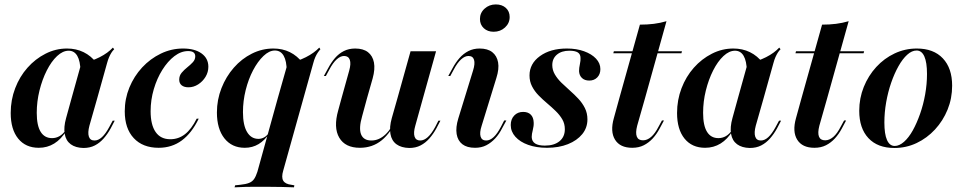

<svg xmlns="http://www.w3.org/2000/svg" viewBox="-20 -643 4263 850"><path d="M151.6 11.3Q93.5 11.3 60.5 -29.4Q27.4 -70.2 27.4 -142.7Q27.4 -200.8 47.2 -252.4Q66.9 -304 101.6 -343.1Q136.3 -382.3 181.5 -405.2Q226.6 -428.2 276.6 -428.2Q316.9 -428.2 350 -412.1Q383.1 -396 408.1 -363.7L336.3 -328.2Q335.5 -372.6 322.2 -395.6Q308.9 -418.5 283.9 -418.5Q258.1 -418.5 232.7 -394.8Q207.3 -371 187.1 -331Q166.9 -291.1 154.8 -242.3Q142.7 -193.5 142.7 -143.5Q142.7 -87.1 160.1 -59.3Q177.4 -31.5 210.5 -31.5Q228.2 -31.5 243.5 -40.3Q258.9 -49.2 271 -66.9L273.4 -63.7Q250.8 -26.6 220.2 -7.7Q189.5 11.3 151.6 11.3ZM296.8 -208.1 339.5 -361.3Q385.5 -371.8 421.4 -389.9Q457.3 -408.1 479.8 -432.3L485.5 -425Q478.2 -417.7 473 -409.3Q467.7 -400.8 462.9 -389.9Q458.1 -379 454 -363.7L410.5 -208.1ZM375.8 -86.3Q367.7 -55.6 373.4 -38.3Q379 -21 398.4 -21Q415.3 -21 431.5 -35.9Q447.6 -50.8 463.7 -80.6L479 -108.9H487.9L470.2 -75Q456.5 -50 439.1 -30.2Q421.8 -10.5 400 0.8Q378.2 12.1 349.2 12.1Q314.5 11.3 293.1 -4.4Q271.8 -20.2 266.5 -50Q261.3 -79.8 272.6 -120.2L296.8 -208.1H410.5Z M682.3 11.3Q612.1 11.3 572.2 -31.5Q532.3 -74.2 532.3 -150Q532.3 -205.6 552.8 -255.6Q573.4 -305.6 609.3 -344.4Q645.2 -383.1 691.9 -405.6Q738.7 -428.2 790.3 -428.2Q841.9 -428.2 872.2 -406.5Q902.4 -384.7 902.4 -347.6Q902.4 -323.4 889.9 -302.8Q877.4 -282.3 857.3 -269.4Q837.1 -256.5 814.5 -256.5Q795.2 -256.5 784.3 -265.3Q773.4 -274.2 773.4 -290.3Q773.4 -308.1 784.3 -321Q795.2 -333.9 808.9 -344.8Q822.6 -355.6 833.5 -367.3Q844.4 -379 844.4 -393.5Q844.4 -416.9 812.9 -416.9Q781.5 -416.9 752 -394.4Q722.6 -371.8 698.8 -333.9Q675 -296 660.9 -248.4Q646.8 -200.8 646.8 -150.8Q646.8 -90.3 669 -58.5Q691.1 -26.6 733.9 -26.6Q770.2 -26.6 798.8 -48.8Q827.4 -71 850.8 -117.7H859.7Q829 -54 785.1 -21.4Q741.1 11.3 682.3 11.3Z M1063.7 11.3Q1006.5 11.3 973.4 -30.6Q940.3 -72.6 940.3 -145.2Q940.3 -201.6 960.5 -252.8Q980.6 -304 1015.3 -343.5Q1050 -383.1 1095.2 -405.6Q1140.3 -428.2 1190.3 -428.2Q1230.6 -428.2 1263.3 -412.1Q1296 -396 1321 -363.7L1249.2 -328.2Q1249.2 -372.6 1235.9 -396Q1222.6 -419.4 1196.8 -419.4Q1171.8 -419.4 1146.4 -395.2Q1121 -371 1100.4 -331.9Q1079.8 -292.7 1067.7 -244.4Q1055.6 -196 1055.6 -146.8Q1055.6 -88.7 1073.8 -58.5Q1091.9 -28.2 1124.2 -28.2Q1137.9 -28.2 1150.4 -35.5Q1162.9 -42.7 1173.4 -58.9L1174.2 -54.8Q1152.4 -21.8 1125 -5.2Q1097.6 11.3 1063.7 11.3ZM1209.7 -208.1 1253.2 -361.3Q1298.4 -371.8 1334.3 -389.9Q1370.2 -408.1 1393.5 -432.3L1398.4 -425Q1391.9 -417.7 1386.3 -409.3Q1380.6 -400.8 1375.8 -389.9Q1371 -379 1366.9 -363.7L1323.4 -208.1ZM1157.3 183.9Q1134.7 183.9 1113.3 183.9Q1091.9 183.9 1069 184.3Q1046 184.7 1018.5 186.3L1021 177.4L1043.5 175Q1067.7 172.6 1082.3 166.9Q1096.8 161.3 1104.8 149.6Q1112.9 137.9 1119.4 117.7L1209.7 -208.1H1323.4L1233.9 112.1Q1225 141.9 1233.9 156.9Q1242.7 171.8 1269.4 175L1283.1 177.4L1281.5 186.3Q1260.5 185.5 1227 184.7Q1193.5 183.9 1158.1 183.9H1156.5Z M1604.8 -208.1 1583.1 -128.2Q1567.7 -75 1578.6 -48Q1589.5 -21 1624.2 -21Q1658.1 -21 1686.7 -48Q1715.3 -75 1740.3 -132.3L1742.7 -126.6Q1711.3 -55.6 1670.2 -22.2Q1629 11.3 1573.4 11.3Q1508.1 11.3 1481.9 -33.5Q1455.6 -78.2 1477.4 -154.8L1491.9 -208.1ZM1491.9 -208.1 1525.8 -329.8Q1534.7 -361.3 1528.6 -378.2Q1522.6 -395.2 1503.2 -395.2Q1487.1 -395.2 1470.6 -380.2Q1454 -365.3 1437.9 -334.7L1422.6 -306.5H1413.7L1432.3 -340.3Q1446 -366.1 1462.9 -385.9Q1479.8 -405.6 1502 -416.9Q1524.2 -428.2 1552.4 -428.2Q1587.9 -428.2 1608.9 -412.1Q1629.8 -396 1635.5 -366.5Q1641.1 -337.1 1629.8 -296L1604.8 -208.1ZM1739.5 -208.1 1797.6 -416.1H1910.5L1852.4 -208.1ZM1818.5 -86.3Q1809.7 -55.6 1815.3 -38.3Q1821 -21 1840.3 -21Q1857.3 -21 1873.8 -35.9Q1890.3 -50.8 1906.5 -80.6L1921 -108.9H1929.8L1912.1 -75Q1898.4 -50 1881 -30.2Q1863.7 -10.5 1841.9 0.8Q1820.2 12.1 1791.9 12.1Q1756.5 11.3 1735.1 -4.4Q1713.7 -20.2 1708.5 -50Q1703.2 -79.8 1714.5 -120.2L1739.5 -208.1H1852.4Z M2112.1 -85.5Q2102.4 -55.6 2107.7 -38.3Q2112.9 -21 2132.3 -21Q2149.2 -21 2165.3 -35.9Q2181.5 -50.8 2197.6 -81.5L2212.1 -109.7H2221.8L2203.2 -75.8Q2190.3 -50 2172.6 -30.6Q2154.8 -11.3 2133.1 0Q2111.3 11.3 2083.1 11.3Q2047.6 11.3 2027 -4.4Q2006.5 -20.2 2001.6 -49.6Q1996.8 -79 2008.9 -118.5L2074.2 -330.6Q2083.9 -361.3 2078.6 -378.2Q2073.4 -395.2 2054 -395.2Q2037.9 -395.2 2021.4 -380.2Q2004.8 -365.3 1988.7 -334.7L1973.4 -306.5H1964.5L1983.1 -340.3Q1996.8 -366.1 2014.1 -385.9Q2031.5 -405.6 2053.6 -416.9Q2075.8 -428.2 2103.2 -428.2Q2138.7 -428.2 2159.3 -412.1Q2179.8 -396 2185.1 -366.9Q2190.3 -337.9 2177.4 -297.6ZM2165.3 -502.4Q2138.7 -502.4 2121.8 -518.1Q2104.8 -533.9 2104.8 -558.9Q2104.8 -586.3 2125.4 -604.8Q2146 -623.4 2175 -623.4Q2202.4 -623.4 2219.4 -608.1Q2236.3 -592.7 2236.3 -567.7Q2236.3 -540.3 2215.7 -521.4Q2195.2 -502.4 2165.3 -502.4Z M2401.6 11.3Q2354.8 11.3 2318.5 -1.6Q2282.3 -14.5 2261.7 -37.5Q2241.1 -60.5 2241.1 -89.5Q2241.1 -115.3 2256.5 -131.5Q2271.8 -147.6 2296 -147.6Q2317.7 -147.6 2329.8 -135.5Q2341.9 -123.4 2342.7 -100.8Q2343.5 -85.5 2338.7 -67.3Q2333.9 -49.2 2333.9 -36.3Q2334.7 -16.9 2349.2 -7.7Q2363.7 1.6 2391.9 1.6Q2433.1 1.6 2456.9 -17.7Q2480.6 -37.1 2480.6 -71Q2480.6 -95.2 2469.4 -114.5Q2458.1 -133.9 2440.3 -151.2Q2422.6 -168.5 2402.4 -185.5Q2382.3 -202.4 2364.5 -220.6Q2346.8 -238.7 2335.5 -260.5Q2324.2 -282.3 2324.2 -308.9Q2324.2 -361.3 2370.6 -394.8Q2416.9 -428.2 2489.5 -428.2Q2532.3 -428.2 2565.7 -416.1Q2599.2 -404 2618.5 -383.5Q2637.9 -362.9 2637.9 -337.1Q2637.9 -314.5 2624.2 -300.4Q2610.5 -286.3 2588.7 -286.3Q2568.5 -286.3 2556.5 -297.6Q2544.4 -308.9 2543.5 -328.2Q2543.5 -341.9 2547.2 -358.9Q2550.8 -375.8 2550 -386.3Q2550 -403.2 2537.9 -410.9Q2525.8 -418.5 2500.8 -418.5Q2466.1 -418.5 2445.6 -401.2Q2425 -383.9 2425 -354.8Q2425 -333.1 2436.3 -313.7Q2447.6 -294.4 2465.3 -277Q2483.1 -259.7 2502.8 -242.3Q2522.6 -225 2540.3 -206Q2558.1 -187.1 2569.4 -164.5Q2580.6 -141.9 2580.6 -114.5Q2580.6 -77.4 2557.7 -49.2Q2534.7 -21 2494.4 -4.8Q2454 11.3 2401.6 11.3Z M2721.8 -208.1 2812.9 -533.9Q2846 -533.9 2874.6 -537.5Q2903.2 -541.1 2930.6 -549.2L2835.5 -208.1ZM2695.2 -407.3 2697.6 -416.1H2999.2L2996.8 -407.3ZM2779 11.3Q2725 11.3 2702.8 -24.6Q2680.6 -60.5 2697.6 -120.2L2721.8 -208.1H2835.5L2800.8 -86.3Q2792.7 -54.8 2799.2 -38.3Q2805.6 -21.8 2826.6 -21.8Q2845.2 -21.8 2862.5 -36.7Q2879.8 -51.6 2896 -83.1L2910.5 -109.7H2919.4L2900 -73.4Q2887.1 -49.2 2869.8 -30.2Q2852.4 -11.3 2830.2 0Q2808.1 11.3 2779 11.3Z M3101.6 11.3Q3043.5 11.3 3010.5 -29.4Q2977.4 -70.2 2977.4 -142.7Q2977.4 -200.8 2997.2 -252.4Q3016.9 -304 3051.6 -343.1Q3086.3 -382.3 3131.5 -405.2Q3176.6 -428.2 3226.6 -428.2Q3266.9 -428.2 3300 -412.1Q3333.1 -396 3358.1 -363.7L3286.3 -328.2Q3285.5 -372.6 3272.2 -395.6Q3258.9 -418.5 3233.9 -418.5Q3208.1 -418.5 3182.7 -394.8Q3157.3 -371 3137.1 -331Q3116.9 -291.1 3104.8 -242.3Q3092.7 -193.5 3092.7 -143.5Q3092.7 -87.1 3110.1 -59.3Q3127.4 -31.5 3160.5 -31.5Q3178.2 -31.5 3193.5 -40.3Q3208.9 -49.2 3221 -66.9L3223.4 -63.7Q3200.8 -26.6 3170.2 -7.7Q3139.5 11.3 3101.6 11.3ZM3246.8 -208.1 3289.5 -361.3Q3335.5 -371.8 3371.4 -389.9Q3407.3 -408.1 3429.8 -432.3L3435.5 -425Q3428.2 -417.7 3423 -409.3Q3417.7 -400.8 3412.9 -389.9Q3408.1 -379 3404 -363.7L3360.5 -208.1ZM3325.8 -86.3Q3317.7 -55.6 3323.4 -38.3Q3329 -21 3348.4 -21Q3365.3 -21 3381.5 -35.9Q3397.6 -50.8 3413.7 -80.6L3429 -108.9H3437.9L3420.2 -75Q3406.5 -50 3389.1 -30.2Q3371.8 -10.5 3350 0.8Q3328.2 12.1 3299.2 12.1Q3264.5 11.3 3243.1 -4.4Q3221.8 -20.2 3216.5 -50Q3211.3 -79.8 3222.6 -120.2L3246.8 -208.1H3360.5Z M3528.2 -208.1 3619.4 -533.9Q3652.4 -533.9 3681 -537.5Q3709.7 -541.1 3737.1 -549.2L3641.9 -208.1ZM3501.6 -407.3 3504 -416.1H3805.6L3803.2 -407.3ZM3585.5 11.3Q3531.5 11.3 3509.3 -24.6Q3487.1 -60.5 3504 -120.2L3528.2 -208.1H3641.9L3607.3 -86.3Q3599.2 -54.8 3605.6 -38.3Q3612.1 -21.8 3633.1 -21.8Q3651.6 -21.8 3669 -36.7Q3686.3 -51.6 3702.4 -83.1L3716.9 -109.7H3725.8L3706.5 -73.4Q3693.5 -49.2 3676.2 -30.2Q3658.9 -11.3 3636.7 0Q3614.5 11.3 3585.5 11.3Z M3939.5 12.1Q3865.3 12.1 3824.6 -31.5Q3783.9 -75 3783.9 -152.4Q3783.9 -208.1 3804 -258.1Q3824.2 -308.1 3859.3 -346.4Q3894.4 -384.7 3940.7 -406.5Q3987.1 -428.2 4038.7 -428.2Q4112.9 -428.2 4154 -384.7Q4195.2 -341.1 4195.2 -263.7Q4195.2 -207.3 4175 -157.7Q4154.8 -108.1 4119.4 -69.8Q4083.9 -31.5 4037.9 -9.7Q3991.9 12.1 3939.5 12.1ZM3941.1 3.2Q3961.3 3.2 3982.3 -15.3Q4003.2 -33.9 4021 -65.7Q4038.7 -97.6 4053.2 -138.7Q4067.7 -179.8 4075.8 -225.4Q4083.9 -271 4083.9 -315.3Q4083.9 -366.9 4072.2 -393.1Q4060.5 -419.4 4037.9 -419.4Q4016.9 -419.4 3996.4 -400.8Q3975.8 -382.3 3957.7 -350Q3939.5 -317.7 3925.4 -277Q3911.3 -236.3 3903.2 -190.7Q3895.2 -145.2 3895.2 -100.8Q3895.2 -49.2 3906.9 -23Q3918.5 3.2 3941.1 3.2Z"/></svg>

Font: Playfair 144pt
Style: Bold Italic
Weight: 700
Italic angle: -15.6°
Designer: Claus Eggers Sørensen
Foundry: Claus Eggers Sørensen
Version: Version 2.203